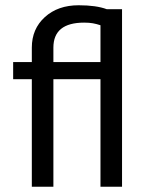

<svg xmlns="http://www.w3.org/2000/svg" viewBox="-20 -710 554 730"><path d="M101 0V-409H30V-474H101V-529Q101 -600 150.5 -645Q200 -690 279 -690Q346 -690 386 -675H444V0H362V-409H183V0ZM183 -474H362V-614Q347 -619 333 -621.5Q319 -624 300 -624Q183 -624 183 -529Z"/></svg>

Font: Kanit Light
Style: Regular
Weight: 300
Designer: Katatrad Team
Foundry: CadsonDemak
Version: Version 2.000; ttfautohint (v1.8.3)